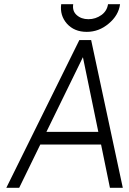

<svg xmlns="http://www.w3.org/2000/svg" viewBox="-20 -890 611 910"><path d="M270 -870Q263 -817 297 -778Q332 -739 391 -739Q449 -739 495 -778Q542 -817 549 -870H492Q487 -838 461 -819Q433 -799 399 -799Q365 -799 343 -819Q322 -838 327 -870ZM200 -265 373 -619 446 -265ZM171 -205H459L501 0H562L412 -700H356L10 0H71Z"/></svg>

Font: Unageo
Style: Light-Italic
Weight: 300
Designer: Richard Sepsi
Foundry: Richard Sepsi
Version: Version 2.000